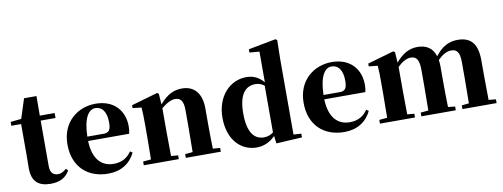

<svg xmlns="http://www.w3.org/2000/svg" viewBox="-66 -1187 4102 1566"><g transform="rotate(-10 1985.0 -404.5)"><path d="M250 17C327 17 377 -12 407 -66L391 -82C364 -60 347 -50 322 -50C282 -50 257 -73 257 -127V-505H380V-546H257L258 -708H155L103 -546L14 -537V-505H95V-249C95 -208 94 -179 94 -139C94 -29 148 17 250 17Z M726 17C830 17 908 -31 950 -118L931 -131C898 -84 854 -54 783 -54C686 -54 614 -119 609 -274H949C954 -293 956 -310 956 -335C956 -462 875 -563 720 -563C573 -563 438 -461 438 -275C438 -88 557 17 726 17ZM609 -310C613 -466 658 -528 713 -528C767 -528 804 -484 804 -395C804 -333 790 -310 744 -310Z M1432 0H1660V-31L1600 -36C1598 -94 1597 -179 1597 -238V-370C1597 -501 1532 -563 1437 -563C1371 -563 1316 -540 1250 -464L1244 -553L1231 -562L1013 -499V-475L1086 -467C1089 -419 1090 -386 1090 -321V-238C1090 -182 1089 -96 1088 -37L1022 -31V0H1312V-31L1254 -36L1252 -238V-431C1295 -469 1336 -488 1366 -488C1413 -488 1435 -460 1435 -383V-238L1433 -37L1370 -31V0Z M2118 12 2332 0V-31L2268 -35V-657L2271 -817L2257 -826L2030 -783V-756L2112 -749V-495C2073 -541 2028 -563 1969 -563C1836 -563 1721 -451 1721 -269C1721 -88 1824 17 1955 17C2016 17 2068 -8 2110 -51ZM2106 -81C2082 -62 2056 -54 2028 -54C1951 -54 1894 -112 1894 -275C1894 -443 1957 -494 2033 -494C2057 -494 2082 -487 2106 -468Z M2682 17C2786 17 2864 -31 2906 -118L2887 -131C2854 -84 2810 -54 2739 -54C2642 -54 2570 -119 2565 -274H2905C2910 -293 2912 -310 2912 -335C2912 -462 2831 -563 2676 -563C2529 -563 2394 -461 2394 -275C2394 -88 2513 17 2682 17ZM2565 -310C2569 -466 2614 -528 2669 -528C2723 -528 2760 -484 2760 -395C2760 -333 2746 -310 2700 -310Z M3720 0H3944V-31L3884 -37L3882 -238V-364C3882 -500 3831 -563 3719 -563C3648 -563 3588 -533 3533 -460C3512 -529 3462 -563 3387 -563C3314 -563 3257 -527 3206 -465L3200 -553L3187 -562L2969 -499V-476L3042 -468C3046 -419 3046 -387 3046 -322V-238C3046 -182 3045 -96 3044 -37L2978 -31V0H3268V-31L3210 -36L3208 -238V-429C3244 -464 3282 -487 3318 -487C3366 -487 3387 -455 3387 -373V-238C3387 -180 3386 -95 3385 -37L3321 -31V0H3606V-31L3548 -37C3546 -94 3545 -179 3545 -238V-370C3545 -391 3544 -410 3541 -428C3579 -466 3616 -487 3653 -487C3701 -487 3723 -461 3723 -373V-238L3721 -37L3661 -31V0Z"/></g></svg>

Font: Source Han Serif KR Heavy
Style: Regular
Weight: 900
Designer: Ryoko NISHIZUKA 西塚涼子 (kana & ideographs); Frank Grießhammer (Latin, Greek & Cyrillic); Wenlong ZHANG 张文龙 (bopomofo); San
Foundry: Adobe
Version: Version 2.001;hotconv 1.1.0;makeotfexe 2.6.0